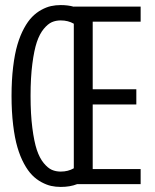

<svg xmlns="http://www.w3.org/2000/svg" viewBox="-20 -726 610 757"><path d="M219.5 11Q199.5 11 181.5 7Q163.5 3 143.5 -7.8Q123.5 -18.5 106.8 -35.5Q90 -52.5 74.8 -80.5Q59.5 -108.5 48.8 -145Q38 -181.5 31.8 -233.5Q25.5 -285.5 25.5 -348Q25.5 -410.5 31.8 -462.2Q38 -514 48.8 -550.2Q59.5 -586.5 74.8 -614.5Q90 -642.5 106.8 -659.5Q123.5 -676.5 143.2 -687.2Q163 -698 181.2 -702Q199.5 -706 219.5 -706Q248 -706 271 -699.5V-700H534.5V-640.5H345.5V-374H517.5V-314H345.5V-59.5H534.5V0H284Q256.5 11 219.5 11ZM219.5 -49.5Q248.5 -49.5 271 -62.5V-632.5Q248.5 -645.5 219.5 -645.5Q200 -645.5 184.2 -638.5Q168.5 -631.5 152.2 -611.8Q136 -592 125.2 -560Q114.5 -528 107.5 -474Q100.5 -420 100.5 -348Q100.5 -276 107.5 -221.8Q114.5 -167.5 125.2 -135.2Q136 -103 152.2 -83.2Q168.5 -63.5 184.2 -56.5Q200 -49.5 219.5 -49.5Z"/></svg>

Font: League Mono Narrow Light
Style: Regular
Weight: 300
Width: 3
Designer: Tyler Finck
Foundry: The League of Moveable Type / Tyler Finck
Version: Version 2.210